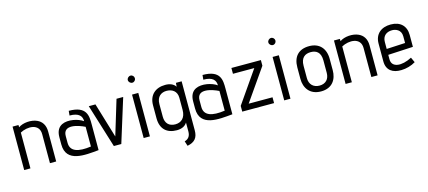

<svg xmlns="http://www.w3.org/2000/svg" viewBox="-64 -1319 4770 2139"><g transform="rotate(-15 2320.5 -250.0)"><path d="M433 0V-346C433 -422 398 -468 348 -491C284 -521 185 -513 133 -475L132 -501H64V0H136V-413C221 -460 361 -460 361 -335V0Z M922 -298C922 -394 922 -509 714 -509L709 -456C818 -456 850 -411 850 -353C794 -394 677 -420 606 -385C565 -365 537 -324 537 -252V-169C537 45 763 15 922 0ZM850 -61C701 -40 609 -67 609 -168V-246C609 -381 776 -325 850 -288Z M1184 0 1340 -501H1263L1141 -99L1020 -501H943L1098 0Z M1480 -628C1502 -628 1520 -647 1520 -669C1520 -691 1502 -710 1480 -710C1458 -710 1438 -691 1438 -669C1438 -647 1458 -628 1480 -628ZM1514 0V-501H1442V0Z M1892 210C1980 193 2014 147 2014 64V-501H1948L1945 -457C1922 -493 1879 -510 1827 -510C1713 -510 1637 -444 1637 -325V-176C1637 -51 1708 12 1823 12C1882 12 1921 -10 1942 -45V58C1942 111 1918 142 1874 154ZM1942 -190C1942 -100 1892 -56 1823 -56C1752 -56 1709 -98 1709 -174V-320C1709 -407 1763 -442 1823 -442C1888 -442 1942 -407 1942 -330Z M2465 -298C2465 -394 2465 -509 2257 -509L2252 -456C2361 -456 2393 -411 2393 -353C2337 -394 2220 -420 2149 -385C2108 -365 2080 -324 2080 -252V-169C2080 45 2306 15 2465 0ZM2393 -61C2244 -40 2152 -67 2152 -168V-246C2152 -381 2319 -325 2393 -288Z M2946 0V-67H2671L2928 -436V-501H2588V-434H2834L2579 -66V0Z M3101 -628C3123 -628 3141 -647 3141 -669C3141 -691 3123 -710 3101 -710C3079 -710 3059 -691 3059 -669C3059 -647 3079 -628 3101 -628ZM3135 0V-501H3063V0Z M3672 -316C3672 -437 3603 -512 3487 -512C3366 -512 3299 -442 3299 -316V-184C3299 -82 3356 10 3487 10C3619 10 3672 -82 3672 -184ZM3600 -174C3600 -102 3558 -57 3487 -57C3417 -57 3371 -101 3371 -174V-316C3371 -411 3422 -443 3487 -443C3548 -443 3600 -414 3600 -316Z M4140 0V-346C4140 -422 4105 -468 4055 -491C3991 -521 3892 -513 3840 -475L3839 -501H3771V0H3843V-413C3928 -460 4068 -460 4068 -335V0Z M4550 -94C4429 -30 4314 -41 4314 -138V-190L4602 -205V-342C4602 -447 4537 -510 4426 -510C4317 -510 4242 -449 4242 -339V-134C4242 -30 4313 15 4412 12C4469 11 4530 -6 4577 -35ZM4529 -269 4314 -258V-338C4314 -409 4361 -444 4425 -444C4463 -444 4529 -425 4529 -346Z"/></g></svg>

Font: Advent Pro
Style: Medium
Weight: 500
Designer: Andreas Kalpakidis
Foundry: Andreas Kalpakidis
Version: Version 2.002 2008